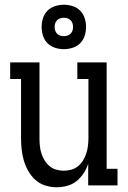

<svg xmlns="http://www.w3.org/2000/svg" viewBox="-20 -784 540 812"><path d="M219 8Q195 8 171.5 0.5Q148 -7 130 -23Q112 -39 100 -60Q88 -81 81 -104.5Q74 -128 71.5 -152Q69 -176 69 -200V-450H23V-520H147V-200Q147 -184 148.5 -167.5Q150 -151 155 -135.5Q160 -120 168.5 -106Q177 -92 189.5 -81.5Q202 -71 218 -66.5Q234 -62 250 -62Q266 -62 282 -66.5Q298 -71 310.5 -81.5Q323 -92 331.5 -106Q340 -120 345 -135.5Q350 -151 352 -167.5Q354 -184 354 -200V-450H307V-520H431V-70H477V0H353V-91Q346 -70 333.5 -51Q321 -32 303.5 -18Q286 -4 264 2Q242 8 219 8ZM250 -576Q231 -576 212.5 -582Q194 -588 181 -601Q168 -614 162 -632.5Q156 -651 156 -670Q156 -689 162 -707.5Q168 -726 181 -739Q194 -752 212.5 -758Q231 -764 250 -764Q269 -764 287.5 -758Q306 -752 319 -739Q332 -726 338 -707.5Q344 -689 344 -670Q344 -651 338 -632.5Q332 -614 319 -601Q306 -588 287.5 -582Q269 -576 250 -576ZM250 -631Q258 -631 265.5 -633.5Q273 -636 278.5 -641.5Q284 -647 286.5 -654.5Q289 -662 289 -670Q289 -678 286.5 -685.5Q284 -693 278.5 -698.5Q273 -704 265.5 -706.5Q258 -709 250 -709Q242 -709 234.5 -706.5Q227 -704 221.5 -698.5Q216 -693 213.5 -685.5Q211 -678 211 -670Q211 -662 213.5 -654.5Q216 -647 221.5 -641.5Q227 -636 234.5 -633.5Q242 -631 250 -631Z"/></svg>

Font: Iosevka Curly Slab
Style: Regular
Weight: 400
Monospace: yes
Designer: Belleve Invis
Foundry: Belleve Invis
Version: Version 22.1.2; ttfautohint (v1.8.4)